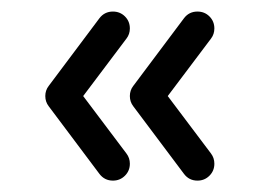

<svg xmlns="http://www.w3.org/2000/svg" viewBox="-20 -373 452 334"><path d="M176.5 -352.9Q188.8 -352.9 197.4 -344.4Q205.9 -335.9 205.9 -323.5Q205.9 -313.5 200 -305.9L124.7 -205.9L200 -105.9Q205.9 -98.2 205.9 -88.2Q205.9 -75.9 197.4 -67.4Q188.8 -58.8 176.5 -58.8Q161.8 -58.8 152.9 -70.6L64.7 -188.2Q58.8 -195.9 58.8 -205.9Q58.8 -215.9 64.7 -223.5L152.9 -341.2Q161.8 -352.9 176.5 -352.9ZM323.5 -352.9Q335.9 -352.9 344.4 -344.4Q352.9 -335.9 352.9 -323.5Q352.9 -313.5 347.1 -305.9L271.8 -205.9L347.1 -105.9Q352.9 -98.2 352.9 -88.2Q352.9 -75.9 344.4 -67.4Q335.9 -58.8 323.5 -58.8Q308.8 -58.8 300 -70.6L211.8 -188.2Q205.9 -195.9 205.9 -205.9Q205.9 -215.9 211.8 -223.5L300 -341.2Q308.8 -352.9 323.5 -352.9Z"/></svg>

Font: OpenGost Type B TT
Style: Regular
Weight: 400
Version: Version 0.3